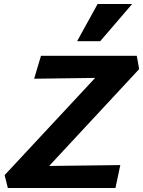

<svg xmlns="http://www.w3.org/2000/svg" viewBox="-20 -936 713 956"><path d="M19 0 3 -64 545 -646 598 -550 150 -544 184 -658H661L673 -592L134 -12L88 -108L579 -114L555 0ZM364 -731 466 -916H638L479 -731Z"/></svg>

Font: Ysabeau Infant ExtraBold
Style: Italic
Weight: 800
Italic angle: -12°
Designer: Christian Thalmann (Catharsis Fonts)
Version: Version 2.001;gftools[0.9.30]; featfreeze: ss01,ss02,lnum